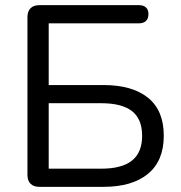

<svg xmlns="http://www.w3.org/2000/svg" viewBox="-20 -725 701 745"><path d="M133 0Q110.5 0 98.5 -12Q86.5 -24 86.5 -46.5V-658.5Q86.5 -681 98.5 -693Q110.5 -705 133 -705H519.5Q537 -705 546.5 -696Q556 -687 556 -670.5Q556 -653 546.5 -643.8Q537 -634.5 519.5 -634.5H169V-395H381.5Q493 -395 554.2 -345.8Q615.5 -296.5 615.5 -198.5Q615.5 -101 554.2 -50.5Q493 0 381.5 0ZM169 -70.5H373Q453 -70.5 492.2 -102Q531.5 -133.5 531.5 -198Q531.5 -263 492.2 -293.8Q453 -324.5 373 -324.5H169Z"/></svg>

Font: Nunito ExtraLight
Style: Regular
Weight: 200
Designer: Vernon Adams
Foundry: Vernon Adams
Version: Version 3.602;April 4, 2023;FontCreator 14.0.0.2856 64-bit